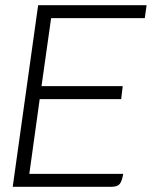

<svg xmlns="http://www.w3.org/2000/svg" viewBox="-20 -720 600 740"><path d="M177 -650 140 -388H453L447 -338H133L93 -50H455Q450 -21 441 -10.5Q432 0 408 0H29L127 -700H545L538 -650Z"/></svg>

Font: Krub Light
Style: Italic
Weight: 300
Italic angle: -8°
Designer: Ekaluck Peanpanawate
Foundry: Cadson Demak Co.,Ltd.
Version: Version 1.000; ttfautohint (v1.6)